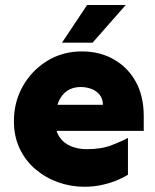

<svg xmlns="http://www.w3.org/2000/svg" viewBox="-20 -713 604 748"><path d="M308.6 14.6Q255.9 14.6 206.5 -2.9Q157.2 -20.5 118.2 -53.7Q79.1 -86.9 56.6 -134.3Q34.2 -181.6 34.2 -241.2Q34.2 -315.4 68.8 -377Q103.5 -438.5 163.6 -475.6Q223.6 -512.7 298.8 -512.7Q369.1 -512.7 423.8 -481.4Q478.5 -450.2 509.3 -394Q540 -337.9 540 -260.7V-203.1H187.5V-304.7H380.9Q380.9 -328.1 368.2 -343.8Q355.5 -359.4 335.9 -366.7Q316.4 -374 293.9 -374Q264.6 -374 242.7 -359.9Q220.7 -345.7 208 -316.4Q195.3 -287.1 195.3 -241.2Q195.3 -204.1 211.4 -179.7Q227.5 -155.3 255.9 -143.6Q284.2 -131.8 318.4 -131.8Q375 -131.8 416.5 -147.9Q458 -164.1 478.5 -175.8V-32.2Q461.9 -21.5 436 -10.7Q410.2 0 377.9 7.3Q345.7 14.6 308.6 14.6ZM221.7 -546.9 319.3 -693.4H469.7L340.8 -546.9Z"/></svg>

Font: Sen ExtraBold
Style: Regular
Weight: 800
Version: Version 2.000;gftools[0.9.31]